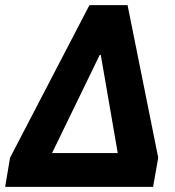

<svg xmlns="http://www.w3.org/2000/svg" viewBox="-35 -725 680 745"><path d="M-15 0 4 -113 312 -705H460L579 -113L559 0ZM352 -512 147 -90 146 -131H443L429 -90L356 -512Z"/></svg>

Font: Nunito Sans 10pt Condensed Black
Style: Italic
Weight: 900
Width: 3
Italic angle: -9°
Designer: Vernon Adams
Foundry: Vernon Adams
Version: Version 3.101;gftools[0.9.27]